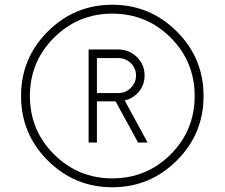

<svg xmlns="http://www.w3.org/2000/svg" viewBox="-20 -780 948 810"><path d="M181.9 -647.5Q295 -760 453.8 -760Q612.5 -760 725.6 -647.5Q838.8 -535 838.8 -375Q838.8 -215 725.6 -102.5Q612.5 10 453.8 10Q295 10 181.9 -102.5Q68.8 -215 68.8 -375Q68.8 -535 181.9 -647.5ZM453.8 -27.5Q598.8 -27.5 700 -128.8Q801.2 -230 801.2 -375Q801.2 -520 700 -621.2Q598.8 -722.5 453.8 -722.5Q310 -722.5 208.1 -621.2Q106.2 -520 106.2 -375Q106.2 -230 208.1 -128.8Q310 -27.5 453.8 -27.5ZM590 -461.2Q590 -422.5 566.2 -393.8Q542.5 -365 506.2 -356.2L602.5 -178.8H562.5L467.5 -352.5H388.8V-178.8H353.8V-571.2H478.8Q525 -571.2 557.5 -539.4Q590 -507.5 590 -461.2ZM388.8 -535V-387.5H478.8Q510 -387.5 531.9 -409.4Q553.8 -431.2 553.8 -461.2Q553.8 -492.5 531.9 -513.8Q510 -535 478.8 -535Z"/></svg>

Font: Now Light
Style: Regular
Weight: 300
Designer: Alfredo Marco Pradil
Foundry: Alfredo Marco Pradil
Version: Version 1.002;PS 001.002;hotconv 1.0.88;makeotf.lib2.5.64775